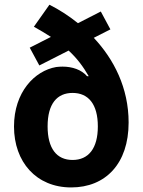

<svg xmlns="http://www.w3.org/2000/svg" viewBox="-20 -793 612 824"><path d="M40.1 -250C40.1 -98 135.7 11.4 285.5 11.4C433.2 11.4 532 -90.9 532 -267C532 -415.8 468.8 -538.7 382.5 -630.7L453.8 -666.9L412.6 -743.6L314.6 -693.5C274.9 -725.5 233.3 -752.1 192.1 -772.7L125.4 -678.3C152.7 -663 176.8 -648.8 198.5 -634.6L107.6 -588.4L148.8 -512.1L274.5 -576C310.7 -542.6 336.6 -507.8 360.8 -465.9H353.7C329.5 -494 290.1 -507.1 248.2 -507.1C239 -507.1 230.1 -506.4 220.9 -505.3C128.9 -489.3 40.1 -398.1 40.1 -250ZM184.3 -250.7C184.3 -348 225.1 -394.2 291.5 -394.2C359.4 -394.2 399.9 -345.9 399.9 -250.4C399.9 -155.5 359.4 -106.5 291.5 -106.5C223 -106.5 184.3 -155.9 184.3 -250.7Z"/></svg>

Font: Inter-Hewn
Style: Bold
Weight: 700
Designer: Rasmus Andersson
Foundry: rsms
Version: Version 3.012;git-f93a4a705